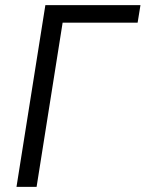

<svg xmlns="http://www.w3.org/2000/svg" viewBox="-20 -725 565 745"><path d="M44 0 156 -705H525L514 -637H223L122 0Z"/></svg>

Font: Nunito Sans 10pt Condensed
Style: Italic
Weight: 400
Width: 3
Italic angle: -9°
Designer: Vernon Adams
Foundry: Vernon Adams
Version: Version 3.101;gftools[0.9.27]